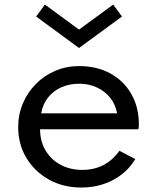

<svg xmlns="http://www.w3.org/2000/svg" viewBox="-20 -824 701 860"><path d="M344 16Q263.5 16 199.5 -19.5Q135.5 -55 98.5 -116.2Q61.5 -177.5 61.5 -254.5Q61.5 -311.5 82.5 -361Q103.5 -410.5 141 -448.2Q178.5 -486 228 -507Q277.5 -528 334 -528Q414 -528 474.2 -495Q534.5 -462 568.2 -403Q602 -344 602 -266Q602 -259.5 601.5 -255.5Q601 -251.5 599.5 -245H159.5Q159.5 -191.5 183.8 -150.5Q208 -109.5 250.8 -86.2Q293.5 -63 349 -63Q401.5 -63 443 -84.5Q484.5 -106 515 -148.5L586 -111.5Q549.5 -51 485.8 -17.5Q422 16 344 16ZM164.5 -316.5H504.5Q497.5 -356 473.8 -385.8Q450 -415.5 414.2 -432.2Q378.5 -449 335.5 -449Q290.5 -449 254.2 -432.8Q218 -416.5 194.8 -386.8Q171.5 -357 164.5 -316.5ZM334 -609 142 -750 181 -803.5 334 -691.5 487 -803.5 526.5 -750Z"/></svg>

Font: Spartan Thin Medium
Style: Regular
Weight: 500
Version: Version 1.004